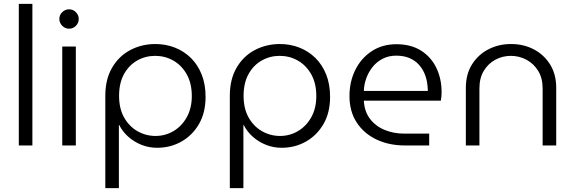

<svg xmlns="http://www.w3.org/2000/svg" viewBox="-20 -750 2965 990"><path d="M77 0V-730H147V0Z M301 0V-510H371V0ZM336 -602Q316 -602 301 -617Q286 -632 286 -652Q286 -673 301 -687.5Q316 -702 336 -702Q357 -702 371.5 -687Q386 -672 386 -652Q386 -632 371.5 -617Q357 -602 336 -602Z M781 -523Q711 -523 652 -492Q593 -461 558 -401Q523 -341 523 -256V220H593V-105H595Q612 -71 642 -44.5Q672 -18 710 -3Q748 12 790 12Q859 12 915.5 -20Q972 -52 1006 -110.5Q1040 -169 1040 -251Q1040 -315 1020 -365.5Q1000 -416 964.5 -451Q929 -486 882 -504.5Q835 -523 781 -523ZM780 -462Q831 -462 874 -437.5Q917 -413 943 -366.5Q969 -320 969 -255Q969 -192 943 -145.5Q917 -99 874.5 -74Q832 -49 782 -49Q732 -49 689 -73.5Q646 -98 620 -144Q594 -190 594 -256Q594 -322 619.5 -368Q645 -414 687.5 -438Q730 -462 780 -462Z M1423 -523Q1353 -523 1294 -492Q1235 -461 1200 -401Q1165 -341 1165 -256V220H1235V-105H1237Q1254 -71 1284 -44.5Q1314 -18 1352 -3Q1390 12 1432 12Q1501 12 1557.5 -20Q1614 -52 1648 -110.5Q1682 -169 1682 -251Q1682 -315 1662 -365.5Q1642 -416 1606.5 -451Q1571 -486 1524 -504.5Q1477 -523 1423 -523ZM1422 -462Q1473 -462 1516 -437.5Q1559 -413 1585 -366.5Q1611 -320 1611 -255Q1611 -192 1585 -145.5Q1559 -99 1516.5 -74Q1474 -49 1424 -49Q1374 -49 1331 -73.5Q1288 -98 1262 -144Q1236 -190 1236 -256Q1236 -322 1261.5 -368Q1287 -414 1329.5 -438Q1372 -462 1422 -462Z M2068 0Q1986 0 1921.5 -30.5Q1857 -61 1819.5 -118Q1782 -175 1782 -255Q1782 -329 1812 -389.5Q1842 -450 1896.5 -486Q1951 -522 2024 -522Q2099 -522 2151 -489Q2203 -456 2230 -400Q2257 -344 2257 -274Q2257 -264 2256 -252Q2255 -240 2253 -231H1856Q1859 -175 1888 -137Q1917 -99 1963.5 -80Q2010 -61 2064 -61H2193V0ZM1856 -281H2186Q2186 -301 2182 -325.5Q2178 -350 2167.5 -374Q2157 -398 2138.5 -418Q2120 -438 2091.5 -450.5Q2063 -463 2022 -463Q1984 -463 1953 -447Q1922 -431 1901 -404.5Q1880 -378 1868.5 -346Q1857 -314 1856 -281Z M2382 0V-297Q2382 -367 2413.5 -417.5Q2445 -468 2498 -495.5Q2551 -523 2615 -523Q2680 -523 2732.5 -495.5Q2785 -468 2816.5 -417.5Q2848 -367 2848 -297V0H2778V-294Q2778 -347 2755 -384.5Q2732 -422 2694.5 -442Q2657 -462 2614 -462Q2572 -462 2535 -442.5Q2498 -423 2475 -385.5Q2452 -348 2452 -294V0Z"/></svg>

Font: MuseoModerno SemiBold Light
Style: Regular
Weight: 300
Version: Version 1.001